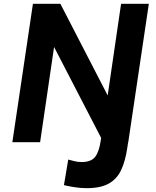

<svg xmlns="http://www.w3.org/2000/svg" viewBox="-20 -743 813 1003"><path d="M44.5 0 152 -723H295.5L542.5 -244.5L612.5 -723H757.5L650 0H520L262.5 -497.5L189.5 0ZM432 240Q399.5 240 364.8 234.2Q330 228.5 314 224L336.5 90.5Q350 93.5 367.2 98.5Q384.5 103.5 406.5 103.5Q455.5 103.5 476.8 76.8Q498 50 506.5 -10L514.5 -62.5H659L645 29Q635 98 613 145Q591 192 548.2 216Q505.5 240 432 240Z"/></svg>

Font: Public Sans
Style: Bold Italic
Weight: 700
Italic angle: -8°
Designer: The Public Sans project authors (U.S. Web Design System). Libre Franklin designed by Pablo Impallari and Rodrigo Fuenzal
Version: Version 1.008; ttfautohint (v1.8.1) -l 8 -r 50 -G 200 -x 14 